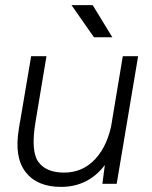

<svg xmlns="http://www.w3.org/2000/svg" viewBox="-20 -720 594 752"><path d="M393 -92 461 -500H521L437 0H381ZM231 -44Q304 -44 353.5 -97.5Q403 -151 419 -245L456 -241Q442 -161 410.5 -104.5Q379 -48 330.5 -18Q282 12 219 12Q125 12 80 -46.5Q35 -105 54 -216L58 -242H119Q100 -127 130.5 -85.5Q161 -44 231 -44ZM102 -500H162L119 -242L54 -216ZM260 -700H343L420 -574H348Z"/></svg>

Font: Oak Sans Light Italic
Style: Regular
Weight: 400
Italic angle: -9.5°
Foundry: Erik Kennedy, Walven
Version: Version 1.000;Glyphs 3.1.2 (3151)